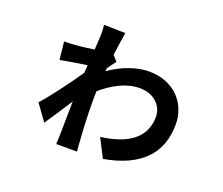

<svg xmlns="http://www.w3.org/2000/svg" viewBox="-117 -833 1233 1060"><g transform="rotate(20 500.0 -303.5)"><path d="M328 -585C327 -569 326 -543 324 -512C266 -503 208 -496 150 -496L161 -391C203 -400 275 -411 317 -417C316 -401 315 -386 314 -372C269 -304 177 -181 132 -132L200 -37C228 -77 272 -145 308 -201C307 -126 306 -54 305 -8C305 4 304 33 303 51H425C423 33 420 4 420 -10C414 -88 411 -179 411 -243C411 -261 411 -280 412 -299C478 -356 553 -397 632 -397C721 -397 769 -337 769 -279C769 -154 674 -89 517 -69L573 40C785 3 886 -106 886 -276C886 -404 792 -501 649 -501C582 -501 497 -474 421 -420C421 -422 421 -423 421 -425L422 -434C422 -435 422 -437 422 -438C436 -457 451 -477 460 -489L432 -520C439 -578 447 -628 452 -655L326 -658C328 -644 330 -607 328 -585Z"/></g></svg>

Font: DAIFUKU Sans JP
Style: Bold
Weight: 700
Designer: Original font ‘Source Han Sans JP’ : Ryoko NISHIZUKA  (kana, bopomofo & ideographs); Paul D. Hunt (Latin, Greek & Cyrill
Foundry: Daifuku
Version: Version 1.001